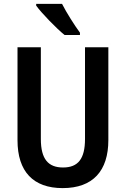

<svg xmlns="http://www.w3.org/2000/svg" viewBox="-20 -957 647 987"><path d="M299 -937H166V-928C194 -889 271 -810 312 -777H391V-789C365 -824 321 -893 299 -937ZM537 -237V-714H417V-243C417 -140 381 -96 304 -96C229 -96 190 -138 190 -242V-714H70V-236C70 -75 151 10 302 10C458 10 537 -79 537 -237Z"/></svg>

Font: Noto Sans Armenian Condensed SemiBold
Style: Regular
Weight: 600
Width: 3
Designer: Monotype Design Team
Foundry: Monotype Imaging Inc.
Version: Version 2.008